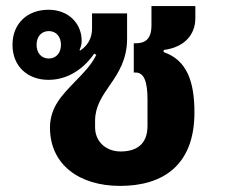

<svg xmlns="http://www.w3.org/2000/svg" viewBox="-20 -598 743 630"><path d="M374 12C514 12 618 -55 618 -229C618 -331 593 -401 517 -427V-434C588 -443 621 -487 621 -538V-578H477V-515C477 -468 455 -456 425 -456H419V-360H425C452 -360 464 -332 464 -271V-185C464 -123 426 -101 376 -101C326 -101 292 -135 292 -180V-202C292 -248 315 -282 340 -318C368 -358 397 -403 397 -470V-554H282V-504C282 -471 266 -447 243 -432L241 -434C245 -443 248 -453 248 -464C248 -521 205 -566 139 -566C71 -566 21 -522 21 -451C21 -380 71 -336 139 -336C205 -336 257 -375 289 -422L296 -418C279 -383 252 -357 226 -330C186 -288 144 -248 144 -179C144 -58 240 12 374 12ZM140 -406C116 -406 100 -424 100 -451C100 -478 116 -496 140 -496C164 -496 180 -478 180 -451C180 -424 164 -406 140 -406Z"/></svg>

Font: IBM Plex Thai Looped
Style: Bold
Weight: 700
Designer: Mike Abbink, Paul van der Laan, Pieter van Rosmalen, Ben Mitchell, Mark Frömberg
Foundry: Bold Monday
Version: Version 1.0